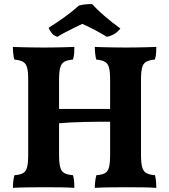

<svg xmlns="http://www.w3.org/2000/svg" viewBox="-20 -906 819 929"><path d="M438.8 3Q438.8 -13.1 440.9 -30.1Q442.9 -47.1 446.4 -58.3Q473.4 -60.3 487.9 -68.3Q502.4 -76.3 507.6 -97.4Q512.8 -118.5 512.8 -158.3V-518.7Q512.8 -558.5 507.6 -578.5Q502.4 -598.6 487.9 -606.9Q473.4 -615.2 445.9 -617.7Q442.4 -629.4 440.6 -646.1Q438.8 -662.9 438.8 -679Q456.8 -678 483.3 -677.5Q509.9 -677 538.7 -676.5Q567.5 -676 590.1 -676Q613.1 -676 639.4 -676.5Q665.7 -677 690.9 -677.5Q716.2 -678 736.2 -679Q736.2 -662.3 735.2 -647.2Q734.2 -632 729.1 -617.7Q702.6 -615.7 687.8 -607.4Q673.1 -599.2 667.6 -578.8Q662.2 -558.5 662.2 -518.7V-158.3Q662.2 -118.5 667.9 -97.4Q673.6 -76.3 688.4 -68.3Q703.1 -60.3 729.6 -58.3Q733.1 -47.7 734.6 -30.9Q736.2 -14.1 736.2 3Q710.3 1 673.3 0.5Q636.3 0 595.3 0Q554.3 0 511.9 0.5Q469.5 1 438.8 3ZM42.4 3Q42.4 -13.1 44.5 -30.1Q46.5 -47.1 50 -58.3Q77 -60.3 91.5 -68.3Q106 -76.3 111.2 -97.4Q116.4 -118.5 116.4 -158.3V-518.7Q116.4 -558.5 111.2 -578.5Q106 -598.6 91.5 -606.9Q77 -615.2 49.5 -617.7Q46 -629.4 44.2 -646.1Q42.4 -662.9 42.4 -679Q60.4 -678 86.9 -677.5Q113.5 -677 142.3 -676.5Q171.1 -676 193.7 -676Q216.8 -676 243 -676.5Q269.3 -677 294.5 -677.5Q319.8 -678 339.8 -679Q339.8 -662.3 338.8 -647.2Q337.8 -632 332.7 -617.7Q306.2 -615.7 291.5 -607.4Q276.7 -599.2 271.3 -578.8Q265.8 -558.5 265.8 -518.7V-158.3Q265.8 -118.5 271.3 -97.4Q276.7 -76.3 291.7 -68.3Q306.7 -60.3 333.2 -58.3Q336.7 -47.7 338.3 -30.9Q339.8 -14.1 339.8 3Q314 1 277 0.5Q239.9 0 198.9 0Q157.9 0 115.5 0.5Q73.1 1 42.4 3ZM261.3 -309.1V-379H518.3V-317.2Q491.9 -317.2 457.7 -316.9Q423.6 -316.6 387.7 -315.9Q351.9 -315.1 319 -313.4Q286.1 -311.6 261.3 -309.1ZM258.3 -728Q241.4 -732 230.3 -745.8Q219.3 -759.7 215.6 -771.9Q252.3 -794.4 291.8 -822.9Q331.4 -851.3 361.4 -878.7Q376.2 -883.3 392.7 -884.8Q409.2 -886.4 425.1 -886.4Q451.2 -858.4 485.8 -828.4Q520.3 -798.5 562.4 -768.1Q551.7 -753.8 536.2 -743.4Q520.6 -733 497.1 -727.9Q471.2 -743.8 439.5 -760.7Q407.7 -777.6 378.2 -790.6Q363.2 -783.6 340.6 -772.4Q318 -761.3 295.6 -749.6Q273.3 -738 258.3 -728Z"/></svg>

Font: Vollkorn
Style: Regular
Weight: 400
Designer: Friedrich Althausen
Foundry: Friedrich Althausen
Version: Version 5.001